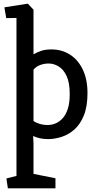

<svg xmlns="http://www.w3.org/2000/svg" viewBox="-20 -756 534 1049"><path d="M23 273 15 219 70 205V-658L14 -657L4 -716L132 -736L163 -703V-459Q179 -469 203 -477.5Q227 -486 261 -486Q318 -486 362.5 -457.5Q407 -429 432.5 -375.5Q458 -322 458 -247Q458 -174 438 -125Q418 -76 386 -48Q354 -20 316 -8Q278 4 243 4Q218 4 198 -0.5Q178 -5 161 -13L163 27V194L283 218V273ZM241 -73Q262 -73 283 -81.5Q304 -90 322 -109.5Q340 -129 350.5 -161.5Q361 -194 361 -242Q361 -304 344 -340.5Q327 -377 300.5 -393Q274 -409 246 -409Q220 -409 197.5 -400Q175 -391 163 -375V-95Q173 -87 194.5 -80Q216 -73 241 -73Z"/></svg>

Font: Kreon
Style: Regular
Weight: 400
Designer: Julia Petretta
Foundry: Julia Petretta and Eli Heuer
Version: Version 2.002